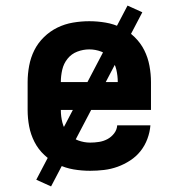

<svg xmlns="http://www.w3.org/2000/svg" viewBox="-20 -604 640 688"><path d="M303 8Q273 8 243.5 3Q214 -2 187.5 -15Q161 -28 139 -48.5Q117 -69 103.5 -95.5Q90 -122 84.5 -151Q79 -180 79 -210V-310Q79 -339 84.5 -368.5Q90 -398 103 -424Q116 -450 137.5 -471Q159 -492 185.5 -505Q212 -518 241.5 -523Q271 -528 300 -528Q329 -528 358.5 -523Q388 -518 414.5 -505Q441 -492 462.5 -471Q484 -450 497 -424Q510 -398 515.5 -368.5Q521 -339 521 -310V-210H198Q198 -187 203.5 -165Q209 -143 223.5 -126Q238 -109 259.5 -101Q281 -93 303 -93Q319 -93 335 -95.5Q351 -98 365 -105.5Q379 -113 389 -126Q399 -139 400 -155H519Q517 -130 508 -106Q499 -82 483.5 -62.5Q468 -43 446.5 -29Q425 -15 401.5 -6.5Q378 2 353 5Q328 8 303 8ZM402 -310Q402 -332 397 -354Q392 -376 378 -393.5Q364 -411 343 -419Q322 -427 300 -427Q278 -427 257 -419Q236 -411 222 -393.5Q208 -376 203 -354Q198 -332 198 -310ZM163 64 110 40 437 -584 490 -560Z"/></svg>

Font: Iosevka Etoile
Style: Bold
Weight: 700
Designer: Belleve Invis
Foundry: Belleve Invis
Version: Version 28.1.0; ttfautohint (v1.8.4)